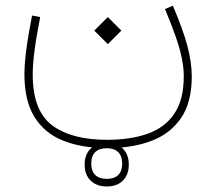

<svg xmlns="http://www.w3.org/2000/svg" viewBox="-20 -303 764 679"><path d="M357.4 221.2Q383.8 221.2 397.9 234.9Q412.1 248.5 412.1 275.4Q412.1 302.2 397.9 315.9Q383.8 329.6 357.4 329.6Q331.1 329.6 316.9 315.9Q302.7 302.2 302.7 275.4Q302.7 248.5 316.9 234.9Q331.1 221.2 357.4 221.2ZM357.4 202.1Q321.8 202.1 300.5 222.7Q279.3 243.2 279.3 279.3Q279.3 314.9 300.5 335.7Q321.8 356.4 357.4 356.4Q393.6 356.4 414.6 335.7Q435.5 314.9 435.5 279.3Q435.5 243.2 414.6 222.7Q393.6 202.1 357.4 202.1ZM313.5 -194.8 361.3 -147 409.2 -194.8 361.3 -242.7ZM563.5 -271Q586.9 -215.3 601.6 -172.9Q616.2 -130.4 623 -96.7Q629.9 -63 629.9 -33.2Q629.9 49.8 596.4 99.1Q563 148.4 502.2 169.9Q441.4 191.4 358.9 191.4Q232.4 191.4 164.1 139.9Q95.7 88.4 95.7 -39.6Q95.7 -72.8 101.6 -120.1Q107.4 -167.5 122.1 -242.7L93.3 -248Q78.6 -172.4 72.5 -123.5Q66.4 -74.7 66.4 -39.6Q66.4 53.2 101.8 110.6Q137.2 168 203.1 194.3Q269 220.7 359.4 220.7Q448.2 220.7 515.4 195.3Q582.5 169.9 620.4 114.3Q658.2 58.6 658.2 -32.7Q658.2 -82 642.8 -140.4Q627.4 -198.7 591.3 -282.7Z"/></svg>

Font: Estedad VF
Style: Regular
Weight: 100
Designer: Amin Abedi
Version: Version 7.3